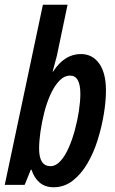

<svg xmlns="http://www.w3.org/2000/svg" viewBox="-25 -780 484 810"><path d="M201 10Q166 10 142.5 -9.5Q119 -29 108 -64H105L79 0H-5L156 -760H260L215 -545Q212 -533 207 -515Q202 -497 197 -478H199Q247 -552 316 -552Q365 -552 393.5 -512Q422 -472 422 -398Q422 -353 413 -298.5Q404 -244 387 -189.5Q370 -135 343.5 -90Q317 -45 281.5 -17.5Q246 10 201 10ZM188 -79Q210 -79 229.5 -100Q249 -121 264.5 -156Q280 -191 291 -232Q302 -273 308 -313Q314 -353 314 -384Q314 -461 271 -461Q246 -461 225 -439Q204 -417 188 -381.5Q172 -346 161.5 -304.5Q151 -263 145.5 -223.5Q140 -184 140 -153Q140 -79 188 -79Z"/></svg>

Font: Noto Sans ExtraCondensed SemiBold
Style: Italic
Weight: 600
Width: 2
Italic angle: -12°
Designer: Monotype Design Team
Foundry: Monotype Imaging Inc.
Version: Version 2.013; ttfautohint (v1.8.4.7-5d5b)